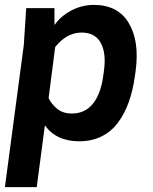

<svg xmlns="http://www.w3.org/2000/svg" viewBox="-39 -563 622 783"><path d="M344.2 -543Q441.9 -543 486.1 -469Q530.3 -395 514.2 -274.9L511.2 -252.9Q502.9 -193.8 486.1 -146.7Q469.2 -99.6 442.1 -63Q415 -26.4 375 -6.6Q335 13.2 284.2 13.2Q190.9 13.2 144 -51.8L110.8 200.2H-19L58.1 -379.9L67.9 -529.8H183.1V-460.9Q209.5 -498 252.4 -520.5Q295.4 -543 344.2 -543ZM253.9 -100.1Q307.6 -100.1 339.6 -139.6Q371.6 -179.2 381.8 -252L384.8 -273.9Q395 -346.2 371.8 -388.2Q348.6 -430.2 293.9 -430.2Q232.9 -430.2 186 -371.1L159.2 -163.1Q170.9 -138.2 194.3 -119.1Q217.8 -100.1 253.9 -100.1Z"/></svg>

Font: Cooper Hewitt
Style: Semibold Italic
Weight: 710
Designer: Village Type and Design LLC
Foundry: Cooper Hewitt Smithsonian Design Museum
Version: 1.000